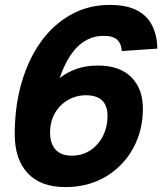

<svg xmlns="http://www.w3.org/2000/svg" viewBox="-20 -746 661 782"><path d="M246 16Q146 16 93 -40.5Q40 -97 40 -199Q40 -313 68 -409.5Q96 -506 147.5 -577Q199 -648 270 -687Q341 -726 427 -726Q497 -726 539.5 -703Q582 -680 601 -639.5Q620 -599 621 -548L476 -538Q475 -566 458.5 -583Q442 -600 402 -600Q282 -600 223 -428Q252 -451 290.5 -465Q329 -479 379 -479Q467 -479 514.5 -432Q562 -385 562 -303Q562 -215 522.5 -142.5Q483 -70 411.5 -27Q340 16 246 16ZM272 -112Q316 -112 349 -134.5Q382 -157 400 -193.5Q418 -230 418 -273Q418 -358 330 -358Q290 -358 256.5 -338.5Q223 -319 203.5 -285Q184 -251 184 -205Q184 -161 206.5 -136.5Q229 -112 272 -112Z"/></svg>

Font: Geist Mono
Style: Bold Italic
Weight: 700
Italic angle: -12°
Monospace: yes
Designer: Basement.studio, Andrés Briganti, Mateo Zaragoza
Foundry: Basement.studio, Vercel, Andrés Briganti, Guido Ferreyra, Mateo Zaragoza
Version: Version 1.500; ttfautohint (v1.8.4.7-5d5b)